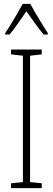

<svg xmlns="http://www.w3.org/2000/svg" viewBox="-20 -969 272 989"><path d="M195 0H37V-25L98 -31V-682L37 -689V-714H195V-689L135 -682V-31L195 -25ZM136 -949Q149 -925 167 -894.5Q185 -864 201.5 -837.5Q218 -811 226 -799V-791H205Q184 -815 160.5 -848.5Q137 -882 116 -911Q97 -884 73 -849Q49 -814 29 -791H7V-799Q19 -816 35.5 -843Q52 -870 68.5 -898.5Q85 -927 97 -949Z"/></svg>

Font: Noto Sans Gujarati ExtraCondensed ExtraLight
Style: Regular
Weight: 200
Width: 2
Designer: Jelle Bosma - Monotype Design Team, Universal Thirst
Foundry: Monotype Imaging Inc.
Version: Version 2.106; ttfautohint (v1.8.4.7-5d5b)